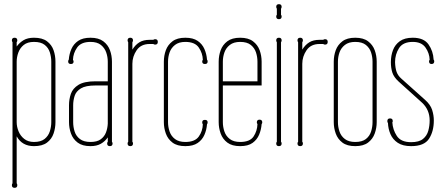

<svg xmlns="http://www.w3.org/2000/svg" viewBox="-20 -691 2126 921"><path d="M246 -395V-105Q246 -77 237 -50.5Q228 -24 205.5 -7Q183 10 143 10Q86 10 60 -37V188Q63 192 63 197Q63 210 50 210Q37 210 37 197Q37 192 40 188V-489Q37 -492 37 -497Q37 -510 50 -510Q63 -510 63 -497Q63 -492 60 -489V-468Q74 -487 93.5 -498.5Q113 -510 143 -510Q183 -510 205.5 -493Q228 -476 237 -450Q246 -424 246 -395ZM60 -395V-105Q60 -83 69 -61Q78 -39 96.5 -24.5Q115 -10 143 -10Q176 -10 194 -24.5Q212 -39 219 -61Q226 -83 226 -105V-395Q226 -418 219 -440Q212 -462 194 -476Q176 -490 143 -490Q112 -490 94 -475.5Q76 -461 68 -439Q60 -417 60 -395Z M517 -11Q520 -7 520 -3Q520 10 507 10Q494 10 494 -3Q494 -8 497 -11V-32Q484 -13 464 -1.5Q444 10 414 10Q375 10 352.5 -7Q330 -24 320.5 -50.5Q311 -77 311 -105V-186Q311 -215 320 -241Q329 -267 356.5 -284Q384 -301 438 -301H497V-395Q497 -418 489.5 -439.5Q482 -461 464 -475.5Q446 -490 414 -490Q369 -490 350 -463Q331 -436 330 -404Q333 -400 333 -396Q333 -384 320 -384Q307 -384 307 -396Q307 -402 310 -405Q312 -432 322.5 -456Q333 -480 355 -495Q377 -510 414 -510Q453 -510 475.5 -493Q498 -476 507.5 -450Q517 -424 517 -395ZM331 -105Q331 -82 338 -60Q345 -38 363.5 -24Q382 -10 414 -10Q446 -10 463.5 -23Q481 -36 488.5 -56Q496 -76 497 -98V-281H438Q391 -281 368 -267Q345 -253 338 -231Q331 -209 331 -186Z M615 -11Q618 -8 618 -3Q618 10 605 10Q592 10 592 -3Q592 -8 595 -11V-488Q592 -493 592 -497Q592 -510 605 -510Q618 -510 618 -497Q618 -493 615 -488V-453Q629 -476 648.5 -488Q668 -500 698 -500H715Q720 -503 724 -503Q737 -503 737 -490Q737 -477 724 -477Q720 -477 715 -480H698Q656 -480 635.5 -450Q615 -420 615 -385Z M786 -105Q786 -82 793.5 -60Q801 -38 819.5 -24Q838 -10 869 -10Q915 -10 933.5 -36Q952 -62 953 -95Q950 -98 950 -104Q950 -116 963 -116Q976 -116 976 -104Q976 -98 973 -95Q971 -68 960.5 -44Q950 -20 928 -5Q906 10 869 10Q830 10 807.5 -7Q785 -24 775.5 -50.5Q766 -77 766 -105V-395Q766 -424 775.5 -450Q785 -476 807.5 -493Q830 -510 869 -510Q906 -510 928 -495Q950 -480 960.5 -456Q971 -432 973 -405Q976 -402 976 -396Q976 -384 963 -384Q950 -384 950 -396Q950 -401 953 -404Q952 -436 933.5 -463Q915 -490 869 -490Q838 -490 819.5 -475.5Q801 -461 793.5 -439.5Q786 -418 786 -395Z M1235 -281H1049V-105Q1049 -82 1056.5 -60Q1064 -38 1082.5 -24Q1101 -10 1132 -10Q1179 -10 1196.5 -36.5Q1214 -63 1215 -96Q1212 -99 1212 -104Q1212 -117 1225 -117Q1238 -117 1238 -104Q1238 -99 1235 -96Q1233 -69 1223 -45Q1213 -21 1191.5 -5.5Q1170 10 1132 10Q1093 10 1070.5 -7Q1048 -24 1038.5 -50.5Q1029 -77 1029 -105V-395Q1029 -424 1038.5 -450Q1048 -476 1070.5 -493Q1093 -510 1132 -510Q1171 -510 1193.5 -493Q1216 -476 1225.5 -450Q1235 -424 1235 -395ZM1215 -301V-395Q1215 -418 1208 -439.5Q1201 -461 1183 -475.5Q1165 -490 1132 -490Q1101 -490 1082.5 -475.5Q1064 -461 1056.5 -439.5Q1049 -418 1049 -395V-301Z M1328 -620Q1331 -617 1331 -612Q1331 -599 1318 -599Q1305 -599 1305 -612Q1305 -617 1308 -620V-649Q1305 -654 1305 -658Q1305 -671 1318 -671Q1331 -671 1331 -658Q1331 -654 1328 -649ZM1328 -11Q1331 -8 1331 -3Q1331 10 1318 10Q1305 10 1305 -3Q1305 -8 1308 -11V-488Q1305 -493 1305 -497Q1305 -510 1318 -510Q1331 -510 1331 -497Q1331 -493 1328 -488Z M1430 -11Q1433 -8 1433 -3Q1433 10 1420 10Q1407 10 1407 -3Q1407 -8 1410 -11V-488Q1407 -493 1407 -497Q1407 -510 1420 -510Q1433 -510 1433 -497Q1433 -493 1430 -488V-453Q1444 -476 1463.5 -488Q1483 -500 1513 -500H1530Q1535 -503 1539 -503Q1552 -503 1552 -490Q1552 -477 1539 -477Q1535 -477 1530 -480H1513Q1471 -480 1450.5 -450Q1430 -420 1430 -385Z M1787 -105Q1787 -77 1777.5 -50.5Q1768 -24 1745.5 -7Q1723 10 1684 10Q1645 10 1622.5 -7Q1600 -24 1590.5 -50.5Q1581 -77 1581 -105V-395Q1581 -424 1590.5 -450Q1600 -476 1622.5 -493Q1645 -510 1684 -510Q1723 -510 1745.5 -493Q1768 -476 1777.5 -450Q1787 -424 1787 -395ZM1601 -105Q1601 -82 1608.5 -60Q1616 -38 1634.5 -24Q1653 -10 1684 -10Q1717 -10 1735 -24Q1753 -38 1760 -60Q1767 -82 1767 -105V-395Q1767 -418 1760 -439.5Q1753 -461 1735 -475.5Q1717 -490 1684 -490Q1653 -490 1634.5 -475.5Q1616 -461 1608.5 -439.5Q1601 -418 1601 -395Z M2019 -212Q2045 -189 2053 -163.5Q2061 -138 2061 -113Q2061 -61 2038 -25.5Q2015 10 1952 10Q1912 10 1888 -6Q1864 -22 1853 -47.5Q1842 -73 1841 -101Q1838 -104 1838 -110Q1838 -123 1851 -123Q1864 -123 1864 -110Q1864 -106 1862 -104Q1864 -69 1883.5 -39Q1903 -9 1952 -9Q1990 -9 2009 -24.5Q2028 -40 2034.5 -64Q2041 -88 2041 -113Q2041 -164 2005 -198L1892 -300Q1869 -321 1862 -343Q1855 -365 1855 -393Q1855 -424 1865 -450.5Q1875 -477 1898 -493.5Q1921 -510 1960 -510Q2013 -510 2035.5 -478Q2058 -446 2060 -405Q2063 -402 2063 -397Q2063 -384 2050 -384Q2038 -384 2038 -397Q2038 -401 2041 -404Q2040 -436 2021 -463Q2002 -490 1960 -490Q1913 -490 1894 -460Q1875 -430 1875 -393Q1876 -364 1882.5 -346Q1889 -328 1905 -314Z"/></svg>

Font: Wire One
Style: Regular
Weight: 400
Designer: Alexei Vanyashin, Gayaneh Bagdasaryan
Foundry: Cyreal
Version: Version 1.102; ttfautohint (v1.8.3)